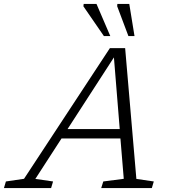

<svg xmlns="http://www.w3.org/2000/svg" viewBox="-84 -955 868 975"><path d="M608.5 -46.5 697 -33.5 687 0H430L440.5 -33.5L544.5 -47L527.5 -252H228.5L95.5 -46.5L185.5 -33.5L175.5 0H-64L-54 -33.5L38 -47L474 -710.5H551.5ZM259 -299.5H524L494.5 -663.5ZM476 -772H443.5L339.5 -923L341 -935H406ZM599 -772H568L511 -923.5L512 -935H572.5Z"/></svg>

Font: Newsreader 6pt Light
Style: Italic
Weight: 300
Italic angle: -17°
Designer: Hugues Gentile
Foundry: Production Type
Version: Version 1.003; ttfautohint (v1.8.3)